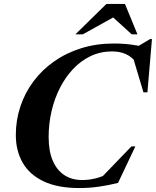

<svg xmlns="http://www.w3.org/2000/svg" viewBox="-20 -938 788 971"><path d="M527 -61 485.5 -32.5 644.5 -197.5H664.5L577 -13Q527 -0.5 479 6.2Q431 13 381 13Q272 13 200.8 -20.8Q129.5 -54.5 94.8 -115Q60 -175.5 60 -255Q60 -330.5 83 -399.5Q106 -468.5 149.2 -526.5Q192.5 -584.5 253.8 -627.5Q315 -670.5 391.2 -694.2Q467.5 -718 556 -718Q587 -718 616 -715.5Q645 -713 673.5 -707.8Q702 -702.5 730 -693.5L651 -688L739 -740.5H748.5L725.5 -471H705.5L647.5 -664.5L678.5 -610Q649.5 -649.5 618 -663.8Q586.5 -678 547.5 -678Q488.5 -678 438.8 -654.5Q389 -631 349.8 -589.2Q310.5 -547.5 282.8 -492.8Q255 -438 240.5 -374.8Q226 -311.5 226 -245.5Q226 -173.5 247 -125Q268 -76.5 306 -52Q344 -27.5 395 -27.5Q428.5 -27.5 462 -35.5Q495.5 -43.5 527 -61ZM361.5 -764.5 518 -918H612L675 -764.5H646L535.5 -865H580L399 -764.5Z"/></svg>

Font: Newsreader 60pt
Style: Bold Italic
Weight: 700
Italic angle: -17°
Designer: Hugues Gentile
Foundry: Production Type
Version: Version 1.003